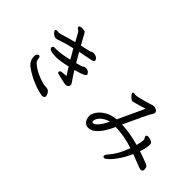

<svg xmlns="http://www.w3.org/2000/svg" viewBox="-23 -1378 2046 2046"><g transform="rotate(45 1000.0 -355.0)"><path d="M589 50Q626 50 626 22Q626 19 621 3Q616 -13 601.5 -29Q587 -45 553.5 -45.5Q520 -46 474 -62Q376 -93 307 -153Q287 -172 285 -203Q283 -234 261 -234Q257 -234 245.5 -223.5Q234 -213 234 -187Q234 -118 292 -76Q358 -30 423.5 -1Q489 28 534 39Q579 50 589 50ZM688 -210Q727 -215 727 -245Q727 -256 723 -264Q719 -272 702 -295Q685 -318 641 -389Q773 -423 773 -448Q773 -459 757.5 -474.5Q742 -490 718 -490Q692 -490 686 -483.5Q680 -477 674.5 -474Q669 -471 603 -453L540 -561Q619 -578 687 -590Q727 -597 727 -615Q727 -631 707.5 -646Q688 -661 652 -661Q636 -660 631.5 -654Q627 -648 620 -647L506 -621Q491 -648 474.5 -678Q458 -708 447 -729Q436 -750 427 -756Q418 -762 384 -762Q346 -762 346 -742Q346 -731 355 -727Q373 -718 387 -698L438 -604Q358 -585 274 -558Q255 -552 234 -552L216 -554Q194 -554 194 -539Q194 -534 203.5 -521.5Q213 -509 229 -497.5Q245 -486 261 -486Q275 -486 324.5 -504Q374 -522 470 -544L533 -435Q413 -407 344 -407L327 -408Q298 -408 298 -385Q298 -346 406 -346Q467 -346 571 -372L627 -283Q587 -281 561.5 -277Q536 -273 536 -257Q536 -241 558 -236.5Q580 -232 624.5 -221Q669 -210 688 -210Z M1178 -126Q1176 -126 1171 -131Q1166 -136 1166 -149Q1173 -205 1243 -245Q1275 -263 1299 -266Q1287 -242 1267 -207Q1219 -129 1178 -126ZM1529 52Q1543 52 1576.5 20Q1610 -12 1648.5 -69.5Q1687 -127 1718 -199Q1755 -186 1816 -160.5Q1877 -135 1893 -135Q1920 -135 1920 -169Q1917 -201 1902.5 -211.5Q1888 -222 1881 -223Q1874 -224 1870 -225.5Q1866 -227 1831.5 -241Q1797 -255 1747 -270Q1773 -341 1773 -396Q1773 -412 1765.5 -420Q1758 -428 1737.5 -435.5Q1717 -443 1700 -443Q1679 -443 1675 -428Q1675 -416 1683 -404.5Q1691 -393 1691 -384Q1691 -351 1675 -292Q1531 -333 1411 -336Q1535 -608 1566 -655Q1572 -665 1572 -673Q1572 -694 1551 -704.5Q1530 -715 1517 -715Q1503 -715 1485.5 -708.5Q1468 -702 1392.5 -681Q1317 -660 1293 -660L1266 -663Q1251 -663 1251 -651Q1251 -642 1262.5 -627.5Q1274 -613 1289 -601Q1304 -589 1317 -589Q1323 -589 1470 -633L1332 -335Q1255 -328 1203 -296.5Q1151 -265 1125 -225.5Q1099 -186 1099 -159Q1099 -132 1106 -112Q1127 -56 1182 -56Q1286 -56 1382 -270Q1511 -268 1652 -221Q1603 -83 1531 -5Q1510 19 1510 33Q1510 52 1529 52Z"/></g></svg>

Font: LXGW WenKai TC
Style: Bold
Weight: 700
Designer: LXGW / Fontworks Inc.
Foundry: LXGW / Fontworks Inc.
Version: Version 1.330;April 28, 2024